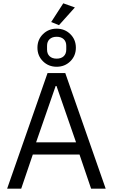

<svg xmlns="http://www.w3.org/2000/svg" viewBox="-20 -1139 681 1159"><path d="M432 -1094 336 -987 289 -1006 362 -1119ZM404.5 -769Q371 -736 322 -736Q273 -736 239.5 -769Q206 -802 206 -851Q206 -900 239.5 -933Q273 -966 322 -966Q371 -966 404.5 -933Q438 -900 438 -851Q438 -802 404.5 -769ZM380 -840V-862Q380 -888 364.5 -902.5Q349 -917 322 -917Q295 -917 279.5 -902.5Q264 -888 264 -862V-840Q264 -814 279.5 -799.5Q295 -785 322 -785Q349 -785 364.5 -799.5Q380 -814 380 -840ZM618 0H530L460 -206H178L108 0H23L267 -698H374ZM439 -280 321 -620H316L198 -280Z"/></svg>

Font: Aneliza
Style: Regular
Weight: 400
Designer: Mike Abbink, Paul van der Laan, Pieter van Rosmalen
Foundry: Bold Monday
Version: Version 3.0